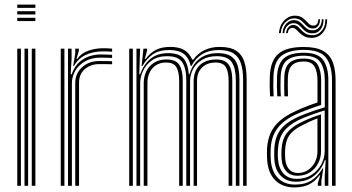

<svg xmlns="http://www.w3.org/2000/svg" viewBox="-20 -813 1541 840"><path d="M55.5 -778.5V-793H134.8V-778.5ZM55.5 -720.8V-735.2H134.8V-720.8ZM55.5 -749.8V-764H134.8V-749.8ZM119 0V-600H134.8V0ZM55.5 0V-600H71.5V0ZM87.2 0V-600H103V0Z M277.5 0V-600H293.2V-556L289.2 -488.2H293.8Q308 -530.5 341.9 -552.6Q375.8 -574.8 423 -574.8Q435.5 -574.8 449.4 -574.1Q463.2 -573.5 470.5 -573V-559.5Q461 -560 445.9 -560.4Q430.8 -560.8 419 -560.8Q380 -560.8 352 -544.6Q324 -528.5 309.2 -503Q294.5 -477.5 294.5 -449V0ZM245.8 0V-600H261.8V0ZM309.2 0V-450Q309.2 -491.5 339.1 -518.8Q369 -546 413.8 -546Q428.5 -546 443.5 -545.9Q458.5 -545.8 470.5 -545.2V-531.8Q458.8 -532.2 443.6 -532.4Q428.5 -532.5 413.8 -532.5Q377.2 -532.5 351.5 -510.9Q325.8 -489.2 325.8 -451V0ZM300.2 -524.5 309.2 -579.5V-600H325V-590.5L314.5 -554.8H317.5Q335.2 -580.2 366.4 -591.1Q397.5 -602 430.2 -602Q438.5 -602 449.5 -601.6Q460.5 -601.2 470.5 -600.2V-586.8Q462.5 -587.5 451.8 -587.9Q441 -588.2 429.8 -588.2Q386.8 -588.2 354.1 -572.4Q321.5 -556.5 303.8 -524.5Z M1043.5 0V-464.8Q1043.5 -506 1034.2 -535Q1025 -564 1002 -579.1Q979 -594.2 937.2 -594.2Q895 -594.2 865 -576.1Q835 -558 817.8 -524.5H814.5Q805.5 -561.8 783 -578Q760.5 -594.2 720.2 -594.2Q676.8 -594.2 649.2 -575.5Q621.8 -556.8 603.2 -524.5H599.5L607.5 -600H623.5V-591.8L613.5 -554.8H617Q637.5 -582.5 662.8 -595.1Q688 -607.8 724.5 -607.8Q762.2 -607.8 785.1 -594.8Q808 -581.8 821.2 -552.2H825.8Q845.5 -580.2 875.1 -594Q904.8 -607.8 941.2 -607.8Q987.5 -607.8 1013 -591.2Q1038.5 -574.8 1048.8 -543.2Q1059 -511.8 1059 -467V0ZM545.2 0V-600H561.2V0ZM608.8 0V-450Q608.8 -477.5 620.1 -500.9Q631.5 -524.2 653.8 -538.5Q676 -552.8 708.2 -552.8Q749.8 -552.8 764.6 -528.9Q779.5 -505 779.5 -460.5V0H763.8V-459.8Q763.8 -497 752.1 -518.2Q740.5 -539.5 706.2 -539.5Q681 -539.5 662.8 -527.9Q644.5 -516.2 634.8 -496.2Q625 -476.2 625 -451V0ZM577 0V-600H592.8L589.5 -488.2H593.2Q608 -530.2 638 -555.4Q668 -580.5 716 -580.5Q761.8 -580.5 782.1 -558.2Q802.5 -536 806 -488.2H809.2Q822 -533 854.1 -556.9Q886.2 -580.8 933 -580.5Q970.5 -580.5 991 -566.6Q1011.5 -552.8 1019.5 -526.9Q1027.5 -501 1027.5 -464V0H1011.8V-462.5Q1011.8 -513 994.5 -540.1Q977.2 -567.2 928.5 -567.2Q891.5 -567.2 865.4 -552.1Q839.2 -537 825.4 -511.9Q811.5 -486.8 811.5 -457.5V0H795V-462.5Q795 -513 777.6 -540.1Q760.2 -567.2 711.5 -567.2Q670.2 -567.2 644.1 -548.5Q618 -529.8 605.6 -502.5Q593.2 -475.2 593.2 -449.2V0ZM827.2 0V-458.5Q827.2 -487.2 838.9 -508.4Q850.5 -529.5 872.5 -541.1Q894.5 -552.8 925 -552.8Q952.8 -552.8 968.2 -542.1Q983.8 -531.5 990 -510.9Q996.2 -490.2 996.2 -460.5V0H980.2V-459.8Q980.2 -498.2 968.2 -518.9Q956.2 -539.5 923 -539.5Q898.2 -539.5 880 -529.6Q861.8 -519.8 851.9 -502Q842 -484.2 842 -459.8V0Z M1432.5 0V-460.8Q1432.5 -526.2 1406.4 -560.5Q1380.2 -594.8 1308.5 -594.8Q1246.8 -594.8 1213 -570.1Q1179.2 -545.5 1176.5 -479.5Q1175.5 -456.5 1175.6 -435.2Q1175.8 -414 1177.2 -391.5H1161.5Q1160 -416.5 1159.8 -437Q1159.5 -457.5 1160.5 -480Q1163.5 -548 1198.2 -577.8Q1233 -607.5 1308.5 -607.5Q1363.5 -607.5 1393.9 -590.2Q1424.2 -573 1436.2 -540.1Q1448.2 -507.2 1448.2 -460.8V0ZM1278.5 -30.5Q1316.5 -30.5 1343.9 -48.5Q1371.2 -66.5 1385.9 -94.4Q1400.5 -122.2 1400.5 -151.8V-330Q1369.5 -320.5 1337.9 -309Q1306.2 -297.5 1284.5 -286.8Q1241.5 -265.2 1220.1 -236Q1198.8 -206.8 1195.8 -157.5Q1195 -144.8 1195.2 -135Q1195.5 -125.2 1196.5 -113.5Q1200.2 -74.8 1221.4 -52.6Q1242.5 -30.5 1278.5 -30.5ZM1281.2 -44Q1250.5 -44 1232.6 -63.5Q1214.8 -83 1212 -115.5Q1211.2 -124.8 1211.1 -135Q1211 -145.2 1211.5 -155.8Q1213.8 -202.5 1233.4 -228.8Q1253 -255 1290.2 -274.2Q1314.5 -286.5 1336.8 -295.6Q1359 -304.8 1384.5 -312.5V-150.8Q1384.5 -123.2 1372 -98.9Q1359.5 -74.5 1336.4 -59.2Q1313.2 -44 1281.2 -44ZM1282.8 -56.2Q1308 -56.2 1327.4 -69.1Q1346.8 -82 1357.8 -103.4Q1368.8 -124.8 1368.8 -149.5V-295Q1350.2 -288 1333 -280.1Q1315.8 -272.2 1296.8 -262.2Q1260.2 -243 1244.5 -219Q1228.8 -195 1227.2 -155Q1227 -145.2 1227.1 -135.5Q1227.2 -125.8 1228 -116.8Q1230 -90 1244.2 -73.1Q1258.5 -56.2 1282.8 -56.2ZM1267.8 7Q1216.8 7 1185.1 -23.5Q1153.5 -54 1149 -110.5Q1148 -123.5 1147.9 -135.6Q1147.8 -147.8 1148.2 -161.2Q1151.5 -218.5 1178.6 -256.5Q1205.8 -294.5 1266.5 -323.8Q1281.2 -331 1296.4 -337.5Q1311.5 -344 1329.2 -350.8Q1347 -357.5 1369 -364.8V-460.8Q1369 -499 1356.2 -521.5Q1343.5 -544 1308.5 -544Q1273.8 -544 1257.4 -527.1Q1241 -510.2 1239.5 -475.2Q1239 -462 1239 -438.9Q1239 -415.8 1240 -391.5H1224.2Q1223.2 -414 1223.2 -437.4Q1223.2 -460.8 1223.8 -476Q1225.5 -519.8 1246.6 -538.2Q1267.8 -556.8 1308.5 -556.8Q1354 -556.8 1369.5 -530.5Q1385 -504.2 1385 -460.8V-354Q1353.8 -343.8 1324 -332.6Q1294.2 -321.5 1272.5 -311.5Q1220 -286.8 1193.1 -250.6Q1166.2 -214.5 1164.2 -160.2Q1163.8 -148 1163.8 -136.1Q1163.8 -124.2 1164.8 -111.8Q1168.8 -62 1196.5 -33.8Q1224.2 -5.5 1271.2 -5.5Q1315.5 -5.5 1344 -24.5Q1372.5 -43.5 1390.8 -76H1394.2L1386 -21.2V0H1370.5L1370.2 -10.2L1380.8 -45.8H1377.5Q1357.5 -18 1330.8 -5.5Q1304 7 1267.8 7ZM1400.8 0V-44.8L1404.8 -112.5H1401Q1386 -69.5 1354 -43.8Q1322 -18 1274.5 -18Q1234.5 -18 1209.4 -43Q1184.2 -68 1180.5 -112.5Q1179.8 -124.8 1179.6 -135.6Q1179.5 -146.5 1180 -159.2Q1182.5 -211.5 1205.6 -243.5Q1228.8 -275.5 1278.8 -299.2Q1293.5 -306.2 1313.8 -314.1Q1334 -322 1356.5 -329.6Q1379 -337.2 1401 -343.5V-460.8Q1401 -510.8 1382.2 -540Q1363.5 -569.2 1308.5 -569.2Q1258.8 -569.2 1234.2 -548Q1209.8 -526.8 1207.8 -476.5Q1207.2 -461.5 1207.2 -438.2Q1207.2 -415 1208.8 -391.5H1193Q1191.8 -413.5 1191.5 -437Q1191.2 -460.5 1192 -476.8Q1194.2 -532.5 1221.6 -557.4Q1249 -582.2 1308.5 -582.2Q1370.8 -582.2 1393.6 -550.9Q1416.5 -519.5 1416.5 -460.8V0ZM1200.5 -668Q1203.2 -704 1225.5 -725.6Q1247.8 -747.2 1277.5 -744Q1292.5 -742.5 1301.9 -736.1Q1311.2 -729.8 1318.4 -721.9Q1325.5 -714 1332.4 -708Q1339.2 -702 1348.8 -701.2Q1360.2 -700 1366.5 -707.6Q1372.8 -715.2 1372.5 -728.8H1380Q1380.2 -710 1371.6 -698.9Q1363 -687.8 1346.8 -688.5Q1335 -689.2 1327.1 -695.2Q1319.2 -701.2 1312.4 -709Q1305.5 -716.8 1297 -723.4Q1288.5 -730 1275.2 -732Q1250.2 -735.8 1230.4 -717.2Q1210.5 -698.8 1208.2 -668ZM1216 -668Q1218.2 -695.5 1234.4 -711.5Q1250.5 -727.5 1271.5 -724.5Q1283.8 -723 1292.1 -716.4Q1300.5 -709.8 1307.5 -701.9Q1314.5 -694 1322.8 -687.8Q1331 -681.5 1343.8 -680.5Q1363.2 -679 1375.6 -692.4Q1388 -705.8 1388 -728.8H1395.5Q1396 -700 1381.1 -682.6Q1366.2 -665.2 1342 -667.2Q1328 -668.2 1318.9 -674.5Q1309.8 -680.8 1302.6 -688.8Q1295.5 -696.8 1287.8 -703.2Q1280 -709.8 1269.2 -711.2Q1252 -713.5 1238.6 -701.1Q1225.2 -688.8 1223.8 -668ZM1231.5 -668Q1233 -685.5 1243.4 -695.5Q1253.8 -705.5 1267.2 -703.5Q1276.8 -702 1284 -695.6Q1291.2 -689.2 1298.5 -681.2Q1305.8 -673.2 1315.4 -667Q1325 -660.8 1339.5 -659.5Q1366.8 -656.5 1385.4 -676.1Q1404 -695.8 1403.2 -728.8H1411.2Q1411.5 -690.8 1390.8 -668Q1370 -645.2 1337 -647.5Q1321 -648.8 1310.1 -654.8Q1299.2 -660.8 1291.4 -668.4Q1283.5 -676 1277.2 -682.4Q1271 -688.8 1264.5 -690.5Q1256.2 -693 1248 -687Q1239.8 -681 1239.2 -668Z"/></svg>

Font: Big Shoulders Inline Text Thin
Style: Regular
Weight: 400
Version: Version 2.002